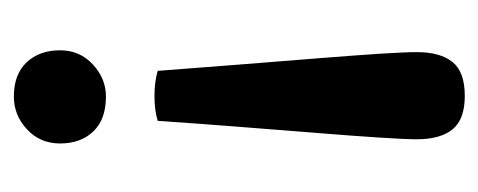

<svg xmlns="http://www.w3.org/2000/svg" viewBox="-232 -464 707 284"><g transform="rotate(90 122.0 -321.5)"><path d="M121.3 -196Q100.3 -196 84.3 -200.8Q79.4 -265.3 74.6 -326.5Q69.7 -387.6 65.6 -439.4Q61.5 -491.2 59 -528.9Q56.6 -566.5 56.6 -584Q56.6 -618.9 71.3 -636.9Q85.9 -655 121.3 -655Q156.1 -655 170.8 -636.9Q185.5 -618.9 185.5 -584Q185.5 -566.5 183 -528.9Q180.6 -491.2 176.4 -439.4Q172.3 -387.6 167.5 -326.5Q162.6 -265.3 158.3 -200.8Q142.9 -196 121.3 -196ZM122.3 12Q89.4 12 71.7 -6.9Q53.9 -25.8 53.9 -56.4Q53.9 -85.5 74.8 -104.8Q95.6 -124.2 122.3 -124.2Q156.2 -124.2 173.9 -105.5Q191.7 -86.9 191.7 -56.4Q191.7 -26.8 170.8 -7.4Q150 12 122.3 12Z"/></g></svg>

Font: Pitagon Serif
Style: Regular
Weight: 400
Designer: Travis Tran
Foundry: Pitagon
Version: Version 1.000;gftools[0.9.26]